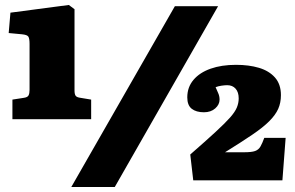

<svg xmlns="http://www.w3.org/2000/svg" viewBox="-20 -739 1189 773"><path d="M30 -259V-338L75 -345Q91 -347 95 -355Q99 -363 99 -377V-562Q99 -583 94.5 -591Q90 -599 68 -601L15 -606L22 -688L257 -719L280 -702V-375Q280 -360 284.5 -353.5Q289 -347 305 -345L347 -338V-259ZM267 14 684 -714H858L442 14ZM758 -13 746 -117Q809 -172 847.5 -207.5Q886 -243 906 -265.5Q926 -288 933.5 -306Q941 -324 941 -343Q941 -368 928.5 -382Q916 -396 895 -396Q885 -396 871.5 -394Q858 -392 848 -388Q853 -376 858.5 -364Q864 -352 864 -338Q864 -318 846.5 -302.5Q829 -287 801 -287Q770 -287 752 -301Q734 -315 734 -347Q734 -388 759 -417.5Q784 -447 828 -462.5Q872 -478 930 -478Q982 -478 1022.5 -466Q1063 -454 1087 -427Q1111 -400 1111 -356Q1111 -325 1100 -300.5Q1089 -276 1064 -251Q1039 -226 995.5 -196.5Q952 -167 886 -126H963Q993 -126 1007 -131Q1021 -136 1028.5 -149Q1036 -162 1044 -184H1130L1117 -13Z"/></svg>

Font: Literata Black
Style: Regular
Weight: 900
Designer: Latin by Veronika Burian and Jose Scaglione. Greek by Irene Vlachou. Cyrillic by Vera Evstafieva.
Foundry: TypeTogether
Version: Version 3.103;gftools[0.9.29]